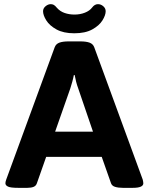

<svg xmlns="http://www.w3.org/2000/svg" viewBox="-20 -901 714 923"><path d="M67 2Q31 2 18.5 -4Q6 -10 6 -20Q6 -27 10 -38L243 -674Q249 -690 265.5 -696Q282 -702 310 -702H366Q394 -702 410.5 -696Q427 -690 433 -674L666 -38Q667 -33 668 -28.5Q669 -24 669 -20Q669 2 619 2H570Q548 2 532.5 -3Q517 -8 513 -22L469 -147H202L158 -22Q154 -8 142 -3Q130 2 112 2ZM318 -476 245 -268H427L356 -476Q350 -492 346 -508Q342 -524 339 -540H335Q332 -524 327.5 -508Q323 -492 318 -476ZM337 -741Q285 -741 251.5 -759.5Q218 -778 202.5 -803Q187 -828 187 -847Q187 -861 199 -871Q211 -881 224 -881Q232 -881 238.5 -877.5Q245 -874 254 -863Q269 -846 291 -838.5Q313 -831 338 -831Q365 -831 388 -840Q411 -849 423 -865Q435 -881 451 -881Q465 -881 476.5 -871Q488 -861 488 -847Q488 -828 472.5 -803Q457 -778 423.5 -759.5Q390 -741 337 -741Z"/></svg>

Font: Asap Semi Expanded
Style: Bold
Weight: 700
Width: 6
Designer: Pablo Cosgaya
Foundry: Omnibus-Type
Version: Version 3.001; ttfautohint (v1.8.4.7-5d5b)